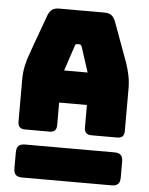

<svg xmlns="http://www.w3.org/2000/svg" viewBox="-52 -763 624 806"><g transform="rotate(5 260.0 -360.0)"><path d="M243 -568 208 -463H307L273 -568Q272 -572 269 -575Q266 -578 264 -578H251Q248 -578 246 -575Q244 -572 243 -568ZM199 -232Q199 -217 192 -209.5Q185 -202 169 -202H66Q51 -202 43.5 -209.5Q36 -217 36 -232V-411Q36 -441 42 -468.5Q48 -496 57 -519Q71 -560 87.5 -604Q104 -648 118 -688Q125 -705 135.5 -712.5Q146 -720 166 -720H355Q374 -720 384.5 -712.5Q395 -705 402 -688L464 -519Q472 -496 478 -468.5Q484 -441 484 -411V-232Q484 -217 477 -209.5Q470 -202 454 -202H346Q331 -202 323.5 -209.5Q316 -217 316 -232V-327H199ZM72 0Q53 0 44.5 -8.5Q36 -17 36 -36V-103Q36 -122 44.5 -130.5Q53 -139 72 -139H448Q467 -139 475.5 -130.5Q484 -122 484 -103V-36Q484 -17 475.5 -8.5Q467 0 448 0Z"/></g></svg>

Font: Bungee
Style: Regular
Weight: 400
Designer: David Jonathan Ross
Foundry: David Jonathan Ross
Version: Version 1.000;PS 1.0;hotconv 1.0.72;makeotf.lib2.5.5900